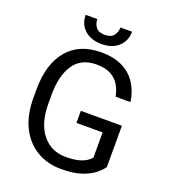

<svg xmlns="http://www.w3.org/2000/svg" viewBox="-160 -1012 1001 1136"><g transform="rotate(20 340.5 -443.5)"><path d="M607.9 -354V-93.8Q594.7 -74.2 565.9 -50Q537.1 -25.9 486.6 -8.1Q436 9.8 356.4 9.8Q270 9.8 202.9 -30.3Q135.7 -70.3 97.7 -146Q59.6 -221.7 59.6 -328.1V-383.3Q59.6 -542.5 133.8 -631.6Q208 -720.7 345.7 -720.7Q427.2 -720.7 482.2 -692.6Q537.1 -664.6 568.1 -615.2Q599.1 -565.9 607.9 -502.9H513.7Q507.3 -541.5 488.5 -573.2Q469.7 -605 435.1 -624.3Q400.4 -643.6 345.7 -643.6Q247.1 -643.6 200.7 -573.7Q154.3 -503.9 154.3 -384.3V-328.1Q154.3 -205.1 210 -136Q265.6 -66.9 356.9 -66.9Q407.2 -66.9 438.5 -75.4Q469.7 -84 487.3 -95.9Q504.9 -107.9 514.2 -118.7V-277.8H349.6V-354ZM400.9 -897.5H474.1Q474.1 -839.8 435.1 -803.5Q396 -767.1 328.6 -767.1Q260.7 -767.1 221.4 -803.5Q182.1 -839.8 182.1 -897.5H255.4Q255.4 -868.7 272 -846.7Q288.6 -824.7 328.6 -824.7Q367.7 -824.7 384.3 -846.7Q400.9 -868.7 400.9 -897.5Z"/></g></svg>

Font: Vazirmatn RD
Style: Regular
Weight: 400
Designer: Saber Rastikerdar
Foundry: Saber Rastikerdar
Version: Version 32.102